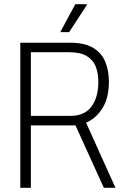

<svg xmlns="http://www.w3.org/2000/svg" viewBox="-20 -888 599 908"><path d="M76 0V-686H311Q381 -686 421 -661.5Q461 -637 478 -595.5Q495 -554 495 -502Q495 -424 464 -375.5Q433 -327 387 -308L526 0H471L337 -295H126V0ZM126 -340H314Q379 -340 412 -383.5Q445 -427 445 -500Q445 -543 432.5 -574Q420 -605 390 -623Q360 -641 307 -641H126ZM265 -736 336 -868H390L391 -865L307 -736Z"/></svg>

Font: Archivo Condensed Thin
Style: Regular
Weight: 250
Width: 3
Designer: Hector Gatti
Foundry: Omnibus-Type
Version: Version 2.001